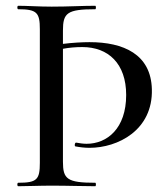

<svg xmlns="http://www.w3.org/2000/svg" viewBox="-20 -645 581 665"><path d="M280 -147C268 -147 255 -149 244 -151C239 -152 237 -139 241 -138C257 -135 273 -133 290 -133C388 -133 510 -194 506 -336C503 -457 408 -499 290 -499C264 -499 230 -497 198 -493V-539C198 -600 212 -613 310 -613C313 -613 313 -625 310 -625C266 -625 217 -622 159 -622C115 -622 74 -625 43 -625C39 -625 39 -613 43 -613C108 -613 118 -601 118 -544V-81C118 -23 108 -12 43 -12C39 -12 39 0 43 0C74 0 115 -2 159 -2C217 -2 266 0 310 0C313 0 313 -12 310 -12C212 -12 198 -25 198 -85V-476C219 -480 242 -482 265 -482C355 -482 417 -425 417 -316C417 -200 351 -147 280 -147Z"/></svg>

Font: Cormorant Infant Book
Style: Regular
Weight: 500
Designer: Christian Thalmann (Catharsis Fonts)
Version: Version 1.000;PS 002.000;hotconv 1.0.88;makeotf.lib2.5.64775